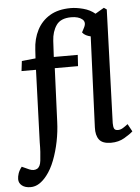

<svg xmlns="http://www.w3.org/2000/svg" viewBox="-101 -831 811 1110"><g transform="rotate(-5 304.0 -276.5)"><path d="M31 229Q0 229 -18.5 214.5Q-37 200 -37 177Q-37 162 -31 144Q-25 126 -10 107L32 126Q58 137 77 127Q96 117 100 82Q103 55 104.5 31Q106 7 106 -25L121 -444H37L44 -502L124 -510L127 -559Q130 -623 156 -673.5Q182 -724 230.5 -753Q279 -782 352 -782Q384 -782 424 -771.5Q464 -761 492 -737L543 -767L559 -756L536 -98Q536 -77 541 -66.5Q546 -56 563 -56Q578 -56 592.5 -65Q607 -74 621 -85L645 -41Q629 -26 595 -6Q561 14 517 14Q467 14 448 -11.5Q429 -37 431 -82L453 -609Q439 -612 426 -618.5Q413 -625 405 -636L419 -663Q435 -694 413 -711.5Q391 -729 350 -729Q289 -729 263.5 -692.5Q238 -656 235 -602L230 -509H369L365 -444H230L217 -134Q215 -78 203.5 -20.5Q192 37 172.5 87.5Q153 138 126 172Q105 199 81.5 214Q58 229 31 229Z"/></g></svg>

Font: Literata 12pt Medium
Style: Italic
Weight: 500
Italic angle: -2°
Designer: Latin by Veronika Burian and Jose Scaglione. Greek by Irene Vlachou. Cyrillic by Vera Evstafieva
Foundry: TypeTogether
Version: Version 3.002